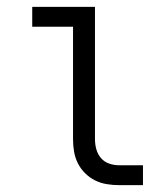

<svg xmlns="http://www.w3.org/2000/svg" viewBox="-20 -540 490 560"><path d="M327 0Q309 0 291 -3Q273 -6 257 -14Q241 -22 228 -35Q215 -48 207 -64Q199 -80 196 -98Q193 -116 193 -134V-462H74V-520H257V-134Q257 -119 261 -104.5Q265 -90 274.5 -79Q284 -68 298 -63Q312 -58 327 -58H397V0Z"/></svg>

Font: Iosevka Etoile Light
Style: Regular
Weight: 300
Designer: Belleve Invis
Foundry: Belleve Invis
Version: Version 25.0.1; ttfautohint (v1.8.4)